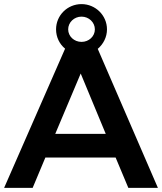

<svg xmlns="http://www.w3.org/2000/svg" viewBox="-21 -915 789 935"><path d="M542 -148 604 0H748L455 -677C482 -700 500 -734 500 -772C500 -840 444 -895 376 -895C307 -895 252 -840 252 -772C252 -734 269 -700 296 -678L-1 0H138L200 -148ZM376 -834C412 -834 441 -806 441 -772C441 -738 412 -711 376 -711C340 -711 311 -738 311 -772C311 -806 340 -834 376 -834ZM494 -263H248L372 -557Z"/></svg>

Font: Montserrat_SPRD_medium Medium
Style: Regular
Weight: 400
Designer: Julieta Ulanovsky edited by Nelly Hempel
Foundry: Julieta Ulanovsky
Version: Version 4.000;PS 004.000;hotconv 1.0.88;makeotf.lib2.5.64775